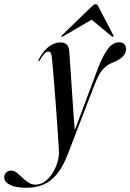

<svg xmlns="http://www.w3.org/2000/svg" viewBox="-154 -643 618 910"><path d="M311 -321.5Q336 -384.5 359 -413.5Q382 -442.5 410.5 -442.5Q427 -442.5 435.2 -433.8Q443.5 -425 443.5 -411Q443.5 -391.5 429.2 -376.5Q415 -361.5 389 -350Q373 -344.5 360 -336.5Q347 -328.5 335.5 -316.2Q324 -304 314 -285.5Q304 -267 293.5 -239.5L169 83.5Q147 142 119 178Q91 214 54.8 230.5Q18.5 247 -29 247Q-80.5 247 -107.2 233Q-134 219 -134 198.5Q-134 184.5 -125 175Q-116 165.5 -102 165.5Q-90 165.5 -79.5 172.2Q-69 179 -58.8 189Q-48.5 199 -37.2 208.8Q-26 218.5 -13.5 225.2Q-1 232 13.5 232Q38.5 232 59 217Q79.5 202 94.5 178.2Q109.5 154.5 117.5 128.2Q125.5 102 125.5 79Q125.5 68 123.2 35.2Q121 2.5 117.8 -43.2Q114.5 -89 111 -139.2Q107.5 -189.5 103.5 -236Q99.5 -282.5 96.8 -317Q94 -351.5 92.5 -364.5Q91 -382.5 87.2 -390.5Q83.5 -398.5 76.5 -398.5Q67 -398.5 57.5 -389.5Q48 -380.5 35.5 -358.5Q34 -355.5 32.8 -354Q31.5 -352.5 29.5 -353Q28.5 -353.5 28 -355.5Q27.5 -357.5 29 -360Q43.5 -388.5 60.5 -406.5Q77.5 -424.5 96 -433.2Q114.5 -442 133.5 -442Q152.5 -442 162.8 -431.2Q173 -420.5 174.5 -398.5Q175.5 -385 177.5 -352.2Q179.5 -319.5 182.8 -275.5Q186 -231.5 189 -183.5Q192 -135.5 195.2 -91Q198.5 -46.5 201.5 -13H195.5ZM303 -563H264L376 -470.5Q378 -469 379.8 -468.5Q381.5 -468 382.5 -469Q384 -470 384.2 -472Q384.5 -474 383 -476L312 -612.5Q309.5 -618 306.8 -620.5Q304 -623 299 -623Q294.5 -623 290.5 -620.5Q286.5 -618 281 -612.5L140 -476Q138 -474 137.2 -472Q136.5 -470 137 -469Q138.5 -468 140.5 -468.5Q142.5 -469 145 -470.5Z"/></svg>

Font: Fraunces 120pt
Style: Italic
Weight: 400
Italic angle: -16°
Version: Version 1.000;[b76b70a41]